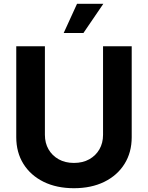

<svg xmlns="http://www.w3.org/2000/svg" viewBox="-20 -968 769 998"><path d="M364.3 10.3Q274.4 10.3 206.8 -22.9Q139.2 -56.2 101.8 -116Q64.5 -175.8 64.5 -254.9V-727.5H213.4V-267.1Q213.4 -224.6 232.2 -191.9Q251 -159.2 284.9 -140.1Q318.8 -121.1 364.3 -121.1Q410.2 -121.1 444.1 -140.1Q478 -159.2 496.8 -191.9Q515.6 -224.6 515.6 -267.1V-727.5H664.6V-254.9Q664.6 -175.8 627.2 -116Q589.8 -56.2 522.2 -22.9Q454.6 10.3 364.3 10.3ZM311 -796.4 380.4 -948.2H517.1L413.6 -796.4Z"/></svg>

Font: Inter 16pt
Style: Bold
Weight: 700
Version: Version 4.001;git-66647c0bb